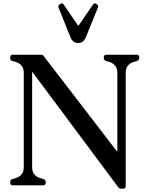

<svg xmlns="http://www.w3.org/2000/svg" viewBox="-20 -1107 892 1147"><path d="M448 -850Q416 -850 402 -882L330 -1061Q325 -1074 337 -1081L340 -1083Q354 -1092 361 -1079L448 -952L535 -1079Q542 -1092 556 -1083L559 -1081Q570 -1073 565 -1062L492 -882Q477 -850 448 -850ZM702 20Q692 20 686 11L175 -675Q172 -680 172 -675V-107Q172 -61 216 -44L241 -37Q253 -31 253 -20V-16Q253 0 238 0H56Q41 0 41 -16V-20Q41 -33 54 -37L77 -44Q122 -60 122 -107V-673Q122 -719 78 -736L53 -743H52Q41 -747 41 -760V-764Q41 -780 56 -780H225Q235 -780 241 -772L677 -205Q681 -200 681 -206V-673Q681 -719 637 -736L612 -743Q600 -749 600 -760V-764Q600 -780 615 -780H797Q812 -780 812 -764V-760Q812 -749 799 -743L776 -736Q731 -720 731 -673V5Q731 20 716 20Z"/></svg>

Font: Caslon OS
Style: Regular
Weight: 400
Designer: Alfredo Marco Pradil
Foundry: Hanken Design Co.
Version: Version 1.000;PS 001.000;hotconv 1.0.88;makeotf.lib2.5.64775